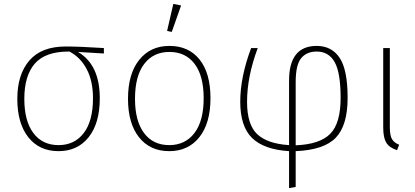

<svg xmlns="http://www.w3.org/2000/svg" viewBox="-20 -767 2135 987"><path d="M458 -262Q458 -351 425.5 -412Q393 -473 337 -502H336H333Q213 -502 159 -440Q105 -378 105 -259Q105 -145 151.5 -83Q198 -21 281 -21Q363 -21 410.5 -83Q458 -145 458 -262ZM514 -492 381 -500Q493 -434 493 -262Q493 -134 436 -62Q379 10 281 10Q182 10 125.5 -61.5Q69 -133 69 -259Q69 -384 131 -456Q193 -528 318 -528Q388 -528 514 -520Z M674 -259Q674 -145 720.5 -83Q767 -21 850 -21Q932 -21 979.5 -83Q1027 -145 1027 -262Q1027 -377 980.5 -438.5Q934 -500 851 -500Q768 -500 721 -438Q674 -376 674 -259ZM851 -531Q950 -531 1006 -461Q1062 -391 1062 -262Q1062 -134 1005 -62Q948 10 850 10Q751 10 694.5 -61.5Q638 -133 638 -259Q638 -387 695.5 -459Q753 -531 851 -531ZM911 -739 863 -603 839 -608 871 -747Z M1500 -346V-20Q1624 -25 1677.5 -79Q1731 -133 1731 -264Q1731 -393 1700.5 -447.5Q1670 -502 1608 -502Q1556 -502 1528 -467.5Q1500 -433 1500 -346ZM1767 -264Q1767 -123 1706.5 -59.5Q1646 4 1500 10V194L1466 200V10Q1337 2 1276 -57.5Q1215 -117 1215 -244Q1215 -371 1271 -520H1305Q1250 -373 1250 -244Q1250 -126 1302.5 -77Q1355 -28 1466 -21V-353Q1466 -531 1608 -531Q1685 -531 1726 -469.5Q1767 -408 1767 -264Z M1984 -520V-112Q1984 -71 1995 -52Q2006 -33 2032 -23L2021 5Q1981 -8 1965.5 -34Q1950 -60 1950 -111V-520Z"/></svg>

Font: FiraSans
Style: Regular
Weight: 200
Designer: Carrois Corporate & Edenspiekermann AG
Foundry: Carrois Corporate GbR & Edenspiekermann AG
Version: Version 3.106;PS 003.106;hotconv 1.0.70;makeotf.lib2.5.58329